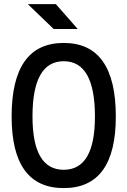

<svg xmlns="http://www.w3.org/2000/svg" viewBox="-20 -914 626 943"><path d="M293 9.8Q37.1 9.8 37.1 -341.8Q37.1 -703.1 293 -703.1Q548.8 -703.1 548.8 -341.8Q548.8 9.8 293 9.8ZM293 -80.1Q446.3 -80.1 446.3 -341.8Q446.3 -613.3 293 -613.3Q139.6 -613.3 139.6 -341.8Q139.6 -80.1 293 -80.1ZM243.7 -771.5 116.7 -893.6H254.4L361.8 -771.5Z"/></svg>

Font: Cascadia Code PL
Style: Regular
Weight: 400
Monospace: yes
Designer: Aaron Bell
Foundry: Saja Typeworks
Version: Version 2102.003